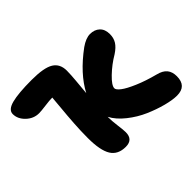

<svg xmlns="http://www.w3.org/2000/svg" viewBox="-143 -905 1149 1149"><g transform="rotate(-45 431.5 -330.0)"><path d="M342.8 11.2Q277.3 11.2 248.3 -35.4Q219.2 -82 219.2 -187Q219.2 -245.6 223.4 -308.3Q227.5 -371.1 233.2 -428.7Q238.8 -486.3 240.2 -508.8Q216.3 -508.8 176.5 -503.4Q136.7 -498 118.2 -498Q72.8 -498 37.8 -531.2Q2.9 -564.5 2.9 -606Q2.9 -641.6 58.8 -656.2Q114.7 -670.9 228 -670.9Q331.5 -670.9 373.8 -644.8Q416 -618.7 416 -561Q416 -544.4 414.6 -522Q413.1 -499.5 411.6 -481.7Q410.2 -463.9 407.2 -432.9Q404.3 -401.9 402.8 -383.8Q459 -491.2 588.9 -586.9Q633.3 -618.2 668.9 -618.2Q706.1 -618.2 729.5 -596.2Q752.9 -574.2 752.9 -533.2Q752.9 -500.5 737.5 -475.8Q722.2 -451.2 687 -428.2Q632.3 -396 587.2 -352.5Q542 -309.1 542 -285.2Q542 -272 567.6 -252.2Q593.3 -232.4 649.4 -208.3Q705.6 -184.1 778.8 -165Q820.8 -154.8 839.4 -131.8Q857.9 -108.9 857.9 -71.8Q857.9 11.2 776.9 11.2Q739.7 11.2 685.8 -2.9Q631.8 -17.1 575.2 -41.7Q518.6 -66.4 467.8 -106.7Q417 -147 393.1 -192.9Q393.1 -157.7 398.9 -114Q404.8 -70.3 404.8 -50.8Q404.8 11.2 342.8 11.2Z"/></g></svg>

Font: Shantell Sans Irregular
Style: Regular
Weight: 800
Designer: Stephen Nixon, Anya Danilova, Shantell Martin
Foundry: Arrow Type
Version: Version 1.006;[9816181b4]